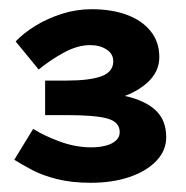

<svg xmlns="http://www.w3.org/2000/svg" viewBox="-20 -804 403 417"><path d="M177 -407Q136 -407 104 -415Q72 -423 49.5 -435Q27 -447 11 -457L52 -524Q78 -508 111.5 -496Q145 -484 178 -484Q195 -484 209 -487.5Q223 -491 231.5 -498.5Q240 -506 240 -517Q240 -539 213.5 -546.5Q187 -554 125 -554H78V-629H125Q175 -629 200.5 -638.5Q226 -648 226 -671Q226 -687 211.5 -696.5Q197 -706 176 -706Q149 -706 120 -690.5Q91 -675 64 -653L14 -714Q31 -732 57 -748Q83 -764 114.5 -774Q146 -784 179 -784Q222 -784 255 -772Q288 -760 307 -736.5Q326 -713 326 -680Q326 -648 300 -624.5Q274 -601 232.5 -589.5Q191 -578 144 -579V-605Q208 -605 251.5 -595.5Q295 -586 318 -564.5Q341 -543 341 -506Q341 -477 319.5 -454.5Q298 -432 261 -419.5Q224 -407 177 -407Z"/></svg>

Font: BioRhyme ExtraBold
Style: Regular
Weight: 800
Designer: Aoife Mooney
Foundry: Aoife Mooney Type
Version: Version 1.600;gftools[0.9.33]